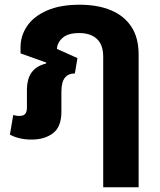

<svg xmlns="http://www.w3.org/2000/svg" viewBox="-20 -581 677 813"><path d="M417 212V-100H567V212ZM114 10Q86 10 63 4.5Q40 -1 22 -11L36 -94Q43 -92 49.5 -91Q56 -90 62 -90Q79 -90 86.5 -98.5Q94 -107 94 -125V-198Q94 -247 114 -274.5Q134 -302 175 -312L176 -316L67 -355V-381Q67 -430 95 -471Q123 -512 179 -536.5Q235 -561 317 -561Q394 -561 450 -537.5Q506 -514 536.5 -467.5Q567 -421 567 -350V0H417V-341Q417 -391 390.5 -416Q364 -441 315 -441Q269 -441 246 -421.5Q223 -402 221 -374L308 -335L297 -270Q269 -270 254.5 -251.5Q240 -233 240 -192V-108Q240 -44 204.5 -17Q169 10 114 10Z"/></svg>

Font: Farlight84_Sys_V01
Style: Bold
Weight: 700
Designer: Monotype Design Team, Nadine Chahine and Nizar Qandah
Foundry: Monotype Imaging Inc.
Version: Version 2.004;October 31, 2024;FontCreator 14.0.0.2814 64-bi